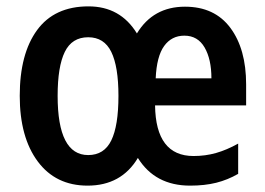

<svg xmlns="http://www.w3.org/2000/svg" viewBox="-20 -573 833 603"><path d="M561 -552Q654 -552 703.5 -485.5Q753 -419 753 -308V-242H467Q469 -83 588 -83Q625 -83 658.5 -92.5Q692 -102 728 -122V-27Q695 -8 659 1Q623 10 577 10Q467 10 413 -77Q361 10 255 10Q155 10 98.5 -66Q42 -142 42 -272Q42 -404 96.5 -478.5Q151 -553 258 -553Q358 -553 410 -468Q461 -552 561 -552ZM559 -461Q519 -461 495.5 -428.5Q472 -396 469 -327H644Q644 -387 622.5 -424Q601 -461 559 -461ZM257 -456Q206 -456 183.5 -410Q161 -364 161 -272Q161 -86 257 -86Q307 -86 329.5 -132Q352 -178 352 -272Q352 -364 329.5 -410Q307 -456 257 -456Z"/></svg>

Font: Noto Sans Myanmar UI Condensed SemiBold
Style: Regular
Weight: 600
Width: 3
Designer: Monotype Design Team
Foundry: Monotype Imaging Inc.
Version: Version 2.103; ttfautohint (v1.8.4.7-5d5b)